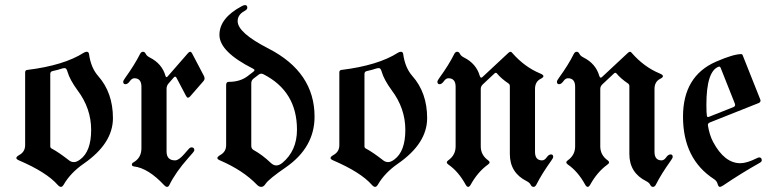

<svg xmlns="http://www.w3.org/2000/svg" viewBox="-20 -727 3052 757"><path d="M56.6 -116.2Q79.1 -128.9 79.1 -154.8V-441.4Q79.1 -450.2 86.9 -451.2Q232.4 -469.2 310.1 -519Q315.9 -522.9 322.8 -522.9Q329.6 -522.9 331.1 -513.2Q338.4 -460 366.7 -427.7Q425.3 -361.8 425.3 -261.2Q425.3 -161.6 310.5 -82Q258.3 -45.9 231.4 0.5Q226.1 9.8 220.2 9.8Q214.4 9.8 207 1.5Q163.6 -47.9 54.7 -94.7Q44.4 -99.1 44.4 -104.2Q44.4 -109.4 56.6 -116.2ZM178.2 -149.9Q178.2 -144 184.1 -141.1Q210.4 -127.4 252.9 -94.2Q261.2 -87.9 271.7 -87.9Q282.2 -87.9 295.9 -98.1Q339.4 -129.9 339.4 -214.8Q339.4 -299.8 285.6 -371.1Q254.9 -413.1 246.1 -444.3Q242.2 -458.5 235.4 -458.5Q228.5 -458.5 222.2 -456.1Q210 -451.7 187.5 -446.8Q178.2 -444.8 178.2 -435.5Z M465.8 -404.8Q465.8 -409.2 473.6 -419.9Q510.7 -471.7 532.2 -514.2Q536.6 -522.9 543.7 -522.9Q550.8 -522.9 554.7 -514.6Q558.6 -506.3 570.3 -500.5Q619.1 -475.6 632.3 -428.2Q633.8 -422.9 636.2 -422.9Q638.7 -422.9 641.6 -426.3L721.7 -518.1Q726.1 -522.9 730 -522.9Q733.9 -522.9 737.3 -516.6L783.7 -428.2Q786.6 -422.9 786.6 -417.5Q786.6 -412.1 782.2 -407.2L729.5 -346.7Q725.1 -341.8 721.2 -341.8Q717.3 -341.8 713.9 -348.1L675.8 -420.4Q673.3 -424.8 670.7 -424.8Q668 -424.8 665 -421.4L645 -398.4Q636.7 -389.2 636.7 -377.4V-129.9Q636.7 -94.7 670.4 -94.7Q684.6 -94.7 705.6 -118.7L723.6 -139.2Q729.5 -146 734.9 -146Q746.1 -146 746.1 -135.3Q746.1 -131.3 740.2 -124.5L722.2 -104Q672.4 -47.9 647.5 2.9Q644 9.8 638.7 9.8Q633.3 9.8 627 2.9Q564.5 -64 508.3 -70.8Q500 -71.8 500 -77.6Q500 -83.5 505.4 -86.4Q537.6 -104 537.6 -142.6V-384.8Q537.6 -418.5 509.8 -418.5Q500 -418.5 491.7 -406.7Q483.4 -395 474.6 -395Q465.8 -395 465.8 -404.8Z M849.1 -116.2Q871.6 -128.9 871.6 -154.8V-392.1Q871.6 -404.3 882.3 -404.3Q926.3 -404.3 955.6 -426.3L979 -444.3Q983.4 -447.8 983.4 -450.4Q983.4 -453.1 978 -456.1Q845.2 -522.9 845.2 -589.4Q845.2 -655.8 933.1 -702.6Q941.4 -707 945.8 -707Q955.1 -707 955.1 -696.3Q955.1 -689.5 943.8 -683.6Q917 -668.9 917 -643.6Q917 -597.7 1038.6 -535.6Q1220.2 -442.4 1220.2 -267.1Q1220.2 -145.5 1106.4 -66.9Q1039.6 -21 1027.3 -2.4Q1019.5 9.8 1010.3 9.8Q1001 9.8 993.2 1.5Q938 -55.7 847.2 -94.7Q836.9 -99.1 836.9 -104Q836.9 -108.9 849.1 -116.2ZM970.7 -151.9Q970.7 -141.1 979.5 -135.7Q1014.2 -116.7 1047.4 -85Q1058.1 -74.7 1069.3 -74.7Q1080.6 -74.7 1092.8 -84.5Q1150.9 -132.3 1150.9 -215.8Q1150.9 -366.7 1019 -434.1Q1014.6 -436.5 1009.8 -436.5Q1004.9 -436.5 1000.5 -433.1L980 -417.5Q970.7 -410.6 970.7 -398.4Z M1295.4 -116.2Q1317.9 -128.9 1317.9 -154.8V-441.4Q1317.9 -450.2 1325.7 -451.2Q1471.2 -469.2 1548.8 -519Q1554.7 -522.9 1561.5 -522.9Q1568.4 -522.9 1569.8 -513.2Q1577.1 -460 1605.5 -427.7Q1664.1 -361.8 1664.1 -261.2Q1664.1 -161.6 1549.3 -82Q1497.1 -45.9 1470.2 0.5Q1464.8 9.8 1459 9.8Q1453.1 9.8 1445.8 1.5Q1402.3 -47.9 1293.5 -94.7Q1283.2 -99.1 1283.2 -104.2Q1283.2 -109.4 1295.4 -116.2ZM1417 -149.9Q1417 -144 1422.9 -141.1Q1449.2 -127.4 1491.7 -94.2Q1500 -87.9 1510.5 -87.9Q1521 -87.9 1534.7 -98.1Q1578.1 -129.9 1578.1 -214.8Q1578.1 -299.8 1524.4 -371.1Q1493.7 -413.1 1484.9 -444.3Q1481 -458.5 1474.1 -458.5Q1467.3 -458.5 1460.9 -456.1Q1448.7 -451.7 1426.3 -446.8Q1417 -444.8 1417 -435.5Z M1704.6 -404.8Q1704.6 -409.2 1712.4 -419.9Q1750 -471.7 1771 -514.2Q1775.4 -522.9 1782.5 -522.9Q1789.6 -522.9 1793.5 -514.6Q1797.4 -506.3 1809.1 -500.5Q1857.9 -476.1 1871.6 -427.7Q1874 -420.9 1877 -420.9Q1879.9 -420.9 1882.8 -423.8L1984.9 -519Q1989.3 -522.9 1992.7 -522.9Q1996.1 -522.9 1999 -519Q2047.9 -462.9 2109.4 -437.5Q2122.6 -432.1 2122.6 -426.8Q2122.6 -421.4 2111.3 -416Q2089.4 -404.8 2089.4 -376V-128.4Q2089.4 -94.7 2117.2 -94.7Q2127 -94.7 2135.3 -106.4Q2143.6 -118.2 2152.3 -118.2Q2161.1 -118.2 2161.1 -108.4Q2161.1 -104 2153.3 -93.3Q2116.2 -41.5 2094.7 1Q2090.3 9.8 2083.3 9.8Q2076.2 9.8 2072.3 1.5Q2068.4 -6.8 2056.6 -12.7Q1990.2 -45.9 1990.2 -119.6V-387.2Q1990.2 -394 1985.4 -397.5Q1955.1 -418 1939.5 -437.5Q1937.5 -439.9 1934.8 -439.9Q1932.1 -439.9 1929.7 -437.5L1883.8 -394.5Q1875.5 -386.7 1875.5 -376.5V-149.9Q1875.5 -115.7 1904.8 -94.7Q1910.2 -90.8 1910.2 -86.7Q1910.2 -82.5 1903.8 -78.1Q1863.8 -49.3 1835.9 1Q1831.1 9.8 1825.9 9.8Q1820.8 9.8 1815.9 1Q1787.1 -51.3 1748 -78.1Q1741.7 -82.5 1741.7 -86.7Q1741.7 -90.8 1747.1 -94.7Q1776.4 -115.2 1776.4 -149.9V-384.8Q1776.4 -418.5 1748 -418.5Q1738.3 -418.5 1730 -406.7Q1721.7 -395 1713.1 -395Q1704.6 -395 1704.6 -404.8Z M2175.8 -404.8Q2175.8 -409.2 2183.6 -419.9Q2221.2 -471.7 2242.2 -514.2Q2246.6 -522.9 2253.7 -522.9Q2260.7 -522.9 2264.6 -514.6Q2268.6 -506.3 2280.3 -500.5Q2329.1 -476.1 2342.8 -427.7Q2345.2 -420.9 2348.1 -420.9Q2351.1 -420.9 2354 -423.8L2456.1 -519Q2460.4 -522.9 2463.9 -522.9Q2467.3 -522.9 2470.2 -519Q2519 -462.9 2580.6 -437.5Q2593.8 -432.1 2593.8 -426.8Q2593.8 -421.4 2582.5 -416Q2560.5 -404.8 2560.5 -376V-128.4Q2560.5 -94.7 2588.4 -94.7Q2598.1 -94.7 2606.4 -106.4Q2614.7 -118.2 2623.5 -118.2Q2632.3 -118.2 2632.3 -108.4Q2632.3 -104 2624.5 -93.3Q2587.4 -41.5 2565.9 1Q2561.5 9.8 2554.4 9.8Q2547.4 9.8 2543.5 1.5Q2539.6 -6.8 2527.8 -12.7Q2461.4 -45.9 2461.4 -119.6V-387.2Q2461.4 -394 2456.5 -397.5Q2426.3 -418 2410.6 -437.5Q2408.7 -439.9 2406 -439.9Q2403.3 -439.9 2400.9 -437.5L2355 -394.5Q2346.7 -386.7 2346.7 -376.5V-149.9Q2346.7 -115.7 2376 -94.7Q2381.3 -90.8 2381.3 -86.7Q2381.3 -82.5 2375 -78.1Q2335 -49.3 2307.1 1Q2302.2 9.8 2297.1 9.8Q2292 9.8 2287.1 1Q2258.3 -51.3 2219.2 -78.1Q2212.9 -82.5 2212.9 -86.7Q2212.9 -90.8 2218.3 -94.7Q2247.6 -115.2 2247.6 -149.9V-384.8Q2247.6 -418.5 2219.2 -418.5Q2209.5 -418.5 2201.2 -406.7Q2192.9 -395 2184.3 -395Q2175.8 -395 2175.8 -404.8Z M2672.9 -267.1Q2672.9 -427.2 2803.2 -483.9Q2871.6 -513.7 2902.8 -513.7Q2906.2 -513.7 2907.7 -510.3L2977.1 -335.9Q2978.5 -333 2978.5 -330.1Q2978.5 -323.7 2970.2 -320.3L2779.8 -244.6Q2771 -241.2 2771 -234.9Q2771 -232.4 2771.5 -230Q2777.8 -193.4 2791.5 -167.5Q2836.4 -83.5 2898.9 -83.5Q2924.3 -83.5 2963.4 -103Q2970.2 -106.4 2973.1 -106.4Q2983.4 -106.4 2983.4 -94.7Q2983.4 -89.4 2974.6 -84.5Q2902.3 -43.9 2832.5 3.4Q2823.2 9.8 2817.9 9.8Q2812.5 9.8 2809.3 -2Q2806.2 -13.7 2794.9 -21Q2672.9 -100.1 2672.9 -267.1ZM2765.1 -314Q2765.1 -280.8 2767.1 -270Q2768.1 -265.6 2770.8 -265.6Q2773.4 -265.6 2776.9 -267.1L2871.6 -304.7Q2878.4 -307.6 2878.4 -313.5Q2878.4 -315.9 2877 -319.3L2821.3 -459.5Q2819.3 -464.4 2816.7 -464.4Q2814 -464.4 2813 -463.9Q2765.1 -445.8 2765.1 -314Z"/></svg>

Font: UnifrakturMaguntia20
Style: Book
Weight: 400
Designer: j. 'mach' wust, Gerrit Ansmann, Georg Duffner, based on a font by Peter Wiegel, original typeface by Carl Albert Fahrenw
Version: Version 2017-03-19